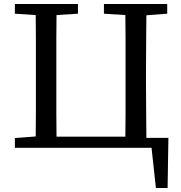

<svg xmlns="http://www.w3.org/2000/svg" viewBox="-20 -745 912 968"><path d="M55 -676V-686V-725H373V-676L265 -669Q265 -612 264 -554V-174Q265 -116 265 -56H612Q613 -115 613 -174V-554Q613 -612 612 -669L504 -676V-725H823V-676L718 -668Q717 -611 717 -552Q716 -471 716 -387V-333Q716 -250 717 -169Q717 -110 718 -50H829L825 203H776H766L744 0H55V-49L160 -57Q161 -115 161 -173V-553Q161 -611 160 -669Z"/></svg>

Font: Early Summer Mincho Screen
Style: Regular
Weight: 400
Designer: GuiWonder
Version: Version 1.002